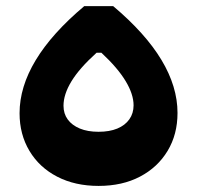

<svg xmlns="http://www.w3.org/2000/svg" viewBox="-20 -611 648 631"><path d="M256.9 -590.9H351.9Q563.4 -413 563.4 -239.8Q563.4 -169.4 530.9 -115.3Q498.3 -61.1 440.2 -30.6Q382.1 0 303.9 0Q226.7 0 168.1 -30.3Q109.4 -60.6 76.9 -114.9Q44.3 -169.3 44.3 -238.9Q44.3 -412 256.9 -590.9ZM297.3 -437.6Q240.9 -386.7 214.8 -343.8Q188.7 -300.9 188.7 -263.4Q188.7 -237.4 202.6 -218.4Q216.6 -199.3 242.3 -188.6Q268.1 -177.9 303.9 -177.9Q339.9 -177.9 365.5 -188.5Q391.2 -199.2 405.1 -218.9Q419 -238.6 419 -264.9Q419 -301 393.1 -344.1Q367.3 -387.3 313.3 -437.6Z"/></svg>

Font: Alexandria
Style: Regular
Weight: 400
Designer: Mohamed Gaber
Foundry: Kief Type Foundry
Version: Version 5.100